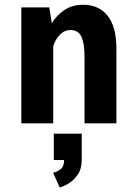

<svg xmlns="http://www.w3.org/2000/svg" viewBox="-20 -532 590 828"><path d="M72 0V-500H192.5L203.5 -432Q224 -466 258 -488.8Q292 -511.5 338.5 -511.5Q406.5 -511.5 444.2 -464Q482 -416.5 482 -321.5V0H344.5V-288Q344.5 -344.5 331 -373.5Q317.5 -402.5 284 -402.5Q257 -402.5 237 -381Q217 -359.5 209.5 -331.5V0ZM212 158V44.5H332.5V158Q332.5 196 315.2 221Q298 246 275.8 259.2Q253.5 272.5 237.5 276.5L209 213Q226 209.5 241.2 197.8Q256.5 186 256.5 158Z"/></svg>

Font: Trispace SemiCondensed SemiBold
Style: Regular
Weight: 600
Width: 4
Designer: Tyler Finck
Foundry: Etcetera Type Company
Version: Version 1.210; ttfautohint (v1.8.3)